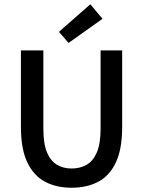

<svg xmlns="http://www.w3.org/2000/svg" viewBox="-20 -868 671 899"><path d="M315 11Q244 11 191 -17Q138 -45 108 -107.5Q78 -170 78 -273V-632H183V-266Q183 -195 200 -154.5Q217 -114 247 -96.5Q277 -79 315 -79Q355 -79 385.5 -96.5Q416 -114 433.5 -154.5Q451 -195 451 -266V-632H552V-273Q552 -170 522.5 -107.5Q493 -45 440 -17Q387 11 315 11ZM301 -667 256 -719 403 -848 460 -780Z"/></svg>

Font: Narnoor Medium
Style: Regular
Weight: 500
Designer: S. Sridhar Murthy
Foundry: SIL International
Version: Version 3.000